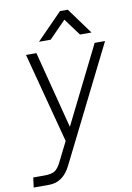

<svg xmlns="http://www.w3.org/2000/svg" viewBox="-109 -758 703 1019"><g transform="rotate(-10 242.0 -249.0)"><path d="M288 -698H330L433 -557H371L303 -649L213 -557H150ZM-12 200 -5 147H54Q96 147 113.5 134Q131 121 146 90L198 -14L70 -500H126L233 -84L440 -500H496L188 117Q147 200 72 200Z"/></g></svg>

Font: Haskoy Light
Style: Italic
Weight: 300
Designer: Ertekin Erdin
Foundry: Ertekin Erdin
Version: Version 2.000; ttfautohint (v1.8.4.7-5d5b)